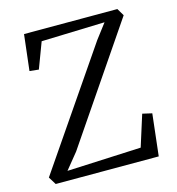

<svg xmlns="http://www.w3.org/2000/svg" viewBox="-110 -841 863 936"><g transform="rotate(-15 321.5 -373.0)"><path d="M56 0 32 -39 433 -625 490 -700 170 -690 121 -560 75 -565 96 -746H567L589 -709L193 -127L128 -47L502 -64L552 -222L600 -211L576 0Z"/></g></svg>

Font: Merriweather Light 18pt Light
Style: Regular
Weight: 300
Version: Version 2.100